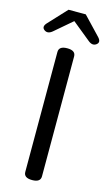

<svg xmlns="http://www.w3.org/2000/svg" viewBox="-147 -985 590 1033"><g transform="rotate(15 147.5 -468.0)"><path d="M193 -33Q193 0 146.5 0Q100 0 100 -33V-701Q100 -734 146.5 -734Q193 -734 193 -701ZM48 -802Q23 -781 3 -796Q-17 -811 5 -835L99 -936H195L291 -835Q313 -811 292.5 -796Q272 -781 247 -802L145 -885Z"/></g></svg>

Font: Raw Maruko Gothic CJK TC
Style: Regular
Weight: 400
Version: Version 1.001